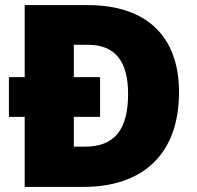

<svg xmlns="http://www.w3.org/2000/svg" viewBox="-20 -734 774 754"><path d="M324 -714H77V-431H15V-275H77V0H308C535 0 683 -123 683 -372C683 -593 554 -714 324 -714ZM326 -558C431 -558 483 -495 483 -365C483 -225 430 -158 313 -158H270V-275H373V-431H270V-558Z"/></svg>

Font: Noto Sans Thai Looped Black
Style: Regular
Weight: 900
Designer: Sasikarn Vongin, Ben Mitchell
Foundry: The Fontpad Ltd
Version: Version 1.001